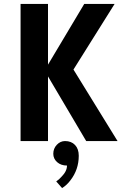

<svg xmlns="http://www.w3.org/2000/svg" viewBox="-20 -720 625 980"><path d="M85 0V-700H225V-390L410 -700H565L355 -365L580 0H420L225 -330V0ZM297 240 267 206Q282 196 294 182Q322 154 322 125Q291 125 271.5 107.5Q252 90 252 65Q252 38 270 19Q288 0 312 0Q344 0 363 20Q382 40 382 75Q382 146 339 201Q321 225 297 240Z"/></svg>

Font: Scada
Style: Bold
Weight: 700
Designer: Jovanny Lemonad
Foundry: Jovanny Lemonad
Version: Version 4.100;PS 004.100;hotconv 1.0.88;makeotf.lib2.5.64775